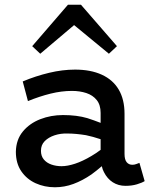

<svg xmlns="http://www.w3.org/2000/svg" viewBox="-20 -777 643 811"><path d="M510 8Q480 8 456.5 -7Q433 -22 419 -50Q413 -61 410 -75Q388 -56 366 -40Q328 -14 290 0Q252 14 212 14Q168 14 130.5 -3Q93 -20 70 -53.5Q47 -87 47 -136Q48 -187 76.5 -221.5Q105 -256 150 -273.5Q195 -291 246 -291Q305 -291 349 -278Q377 -269 405 -258V-300Q405 -334 388.5 -354.5Q372 -375 344.5 -384Q317 -393 284 -393Q240 -393 193.5 -381.5Q147 -370 98 -350L76 -433Q131 -456 187.5 -469.5Q244 -483 297 -483Q363 -483 410 -461.5Q457 -440 481.5 -398.5Q506 -357 506 -296V-127Q506 -103 515 -92Q524 -81 539 -81Q548 -81 555.5 -84Q563 -87 569 -89L591 -12Q580 -5 558.5 1.5Q537 8 510 8ZM405 -189Q372 -200 343 -206Q300 -213 265 -213Q236 -214 210.5 -205.5Q185 -197 169 -181Q153 -165 153 -140Q153 -118 165 -103.5Q177 -89 197 -82Q217 -75 240 -75Q265 -75 297 -85.5Q329 -96 366 -118Q385 -129 405 -144ZM150 -550 116 -582 267 -757H322L474 -582L440 -550L293 -671Z"/></svg>

Font: BioRhyme ExtraBold Medium
Style: Regular
Weight: 500
Version: Version 1.600;gftools[0.9.33]